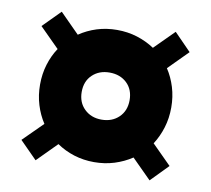

<svg xmlns="http://www.w3.org/2000/svg" viewBox="-65 -645 748 681"><g transform="rotate(10 309.0 -304.5)"><path d="M104.5 -37 174.5 -107.5Q203 -88 237.2 -77.2Q271.5 -66.5 309.5 -66.5Q348 -66.5 382.2 -77.2Q416.5 -88 445 -107L515 -37L576 -99.5L506.5 -169Q525 -197.5 535.5 -231.8Q546 -266 546 -304.5Q546 -343 535.5 -377.2Q525 -411.5 506.5 -439.5L576 -509.5L515 -572L445 -502Q416.5 -521 382.2 -531.8Q348 -542.5 309.5 -542.5Q271.5 -542.5 237.2 -531.8Q203 -521 174.5 -501.5L104.5 -572L42.5 -509.5L113 -439Q94.5 -411.5 84 -377.2Q73.5 -343 73.5 -304.5Q73.5 -266 84 -231.8Q94.5 -197.5 113 -169.5L42.5 -99.5ZM309.5 -219.5Q272 -219.5 247.8 -243Q223.5 -266.5 223.5 -304.5Q223.5 -343 247.8 -366Q272 -389 309.5 -389Q347.5 -389 371.8 -366Q396 -343 396 -304.5Q396 -266.5 371.8 -243Q347.5 -219.5 309.5 -219.5Z"/></g></svg>

Font: Spartan ExtraBold
Style: Regular
Weight: 800
Designer: Matt Bailey, Mirko Velimirovic
Foundry: Matt Bailey
Version: Version 1.003; ttfautohint (v1.8.3)